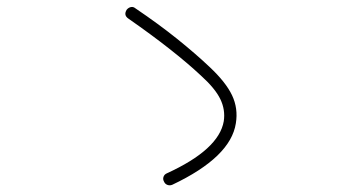

<svg xmlns="http://www.w3.org/2000/svg" viewBox="-20 -636 1040 556"><path d="M479 -101Q472 -98 465 -100.5Q458 -103 455 -110Q451 -117 453.5 -124Q456 -131 463 -134Q614 -203 628 -285Q633 -318 618 -349Q603 -380 562 -417Q484 -490 352 -582Q337 -592 347 -608Q352 -614 359 -615.5Q366 -617 372 -612Q440 -566 493.5 -523Q547 -480 587 -442Q634 -398 652 -360Q670 -322 663 -279Q648 -181 479 -101Z"/></svg>

Font: Zen Maru Gothic Light
Style: Regular
Weight: 300
Designer: Yoshimichi Ohira
Foundry: Positype
Version: Version 1.001